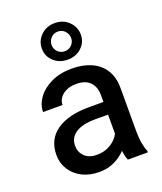

<svg xmlns="http://www.w3.org/2000/svg" viewBox="-146 -882 833 986"><g transform="rotate(-20 271.0 -389.5)"><path d="M367.7 -359.4Q367.7 -403.8 342.5 -429.9Q317.4 -456.1 267.1 -456.1Q236.3 -456.1 213.4 -445.6Q190.4 -435.1 177.7 -417.5Q165 -399.9 165 -378.4H58.6Q58.6 -418.9 85 -455.3Q111.3 -491.7 159.7 -514.9Q208 -538.1 272.9 -538.1Q331.5 -538.1 377.2 -518.3Q422.9 -498.5 448.7 -458.5Q474.6 -418.5 474.6 -358.4V-119.1Q474.6 -87.4 479.5 -58.3Q484.4 -29.3 493.7 -7.8V0H384.3Q376.5 -17.6 372.1 -45.7Q367.7 -73.7 367.7 -99.6ZM384.3 -252H298.8Q228 -252 190.9 -227.8Q153.8 -203.6 153.8 -159.2Q153.8 -124.5 177.2 -101.1Q200.7 -77.6 244.6 -77.6Q283.2 -77.6 312.5 -93.5Q341.8 -109.4 358.4 -132.8Q375 -156.2 376 -177.7L415 -128.9Q410.2 -108.4 395.8 -84.7Q381.3 -61 357.4 -39.6Q333.5 -18.1 300.8 -4.2Q268.1 9.8 226.1 9.8Q173.3 9.8 133.1 -10.7Q92.8 -31.2 70.1 -67.1Q47.4 -103 47.4 -147Q47.4 -231.9 111.1 -276.6Q174.8 -321.3 287.1 -321.3H384.3ZM271 -587.9Q225.1 -587.9 194.6 -616.2Q164.1 -644.5 164.1 -686.5Q164.1 -728.5 194.6 -758.1Q225.1 -787.6 271 -787.6Q315.9 -787.6 346.4 -758.1Q377 -728.5 377 -686.5Q377 -644.5 346.4 -616.2Q315.9 -587.9 271 -587.9ZM271 -633.8Q294.4 -633.8 309.3 -649.7Q324.2 -665.5 324.2 -686.5Q324.2 -708 309.3 -724.6Q294.4 -741.2 271 -741.2Q247.1 -741.2 232.2 -724.6Q217.3 -708 217.3 -686.5Q217.3 -666 232.2 -649.9Q247.1 -633.8 271 -633.8Z"/></g></svg>

Font: Heebo Medium
Style: Regular
Weight: 500
Designer: Oded Ezer
Foundry: Ezer Type House
Version: Version 3.100